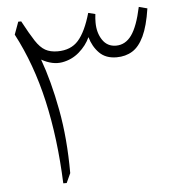

<svg xmlns="http://www.w3.org/2000/svg" viewBox="-53 -802 814 853"><g transform="rotate(-5 354.0 -375.5)"><path d="M597.2 -751.5 634.8 -741.7Q623 -663.6 601.8 -618.9Q580.6 -574.2 550.3 -555.7Q520 -537.1 480 -537.1Q431.6 -537.1 403.3 -565.7Q375 -594.2 362.8 -637.2Q346.2 -600.6 313.2 -572Q280.3 -543.5 236.8 -536.1Q193.4 -528.8 144.5 -556.2Q180.7 -457 205.1 -326.9Q229.5 -196.8 229.5 -42.5L210 0H194.8Q187 -201.2 148.7 -369.9Q110.4 -538.6 37.6 -676.8L58.1 -732.9H71.3Q102.1 -675.3 123 -643.3Q144 -611.3 166.3 -598.9Q188.5 -586.4 221.2 -586.4Q280.3 -586.4 313.7 -624Q347.2 -661.6 371.1 -744.6L402.3 -736.8Q400.9 -726.1 400.4 -717Q399.9 -708 399.9 -699.2Q399.9 -653.3 421.4 -621.1Q442.9 -588.9 481.9 -588.9Q523.9 -588.9 551.5 -627.4Q579.1 -666 597.2 -751.5Z"/></g></svg>

Font: Pinar-DS2-FD Light
Style: Regular
Weight: 300
Designer: Amin Abedi
Version: Version 2.000